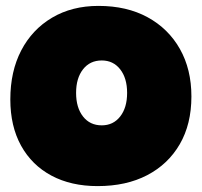

<svg xmlns="http://www.w3.org/2000/svg" viewBox="-20 -628 684 651"><path d="M311 3Q221 3 154.5 -32.5Q88 -68 51.5 -134Q15 -200 15 -291Q15 -386 52 -457Q89 -528 156.5 -568Q224 -608 314 -608Q410 -608 480.5 -569.5Q551 -531 590 -462Q629 -393 629 -301Q629 -207 589.5 -139Q550 -71 479 -34Q408 3 311 3ZM325 -203Q364 -203 387.5 -233Q411 -263 411 -313Q411 -363 387.5 -393Q364 -423 325 -423Q285 -423 261.5 -393Q238 -363 238 -313Q238 -263 261.5 -233Q285 -203 325 -203Z"/></svg>

Font: DynaPuff
Style: Bold
Weight: 700
Designer: Toshi Omagari, Jennifer Daniel
Foundry: Google Fonts
Version: Version 2.000